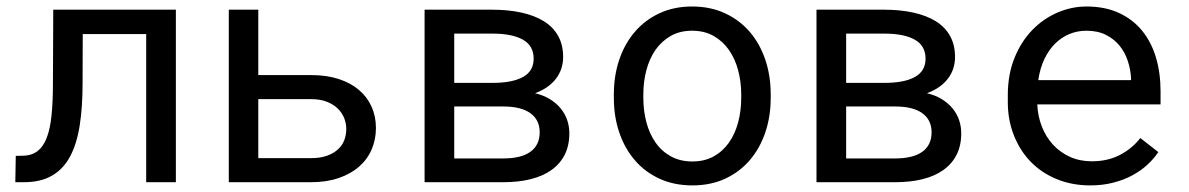

<svg xmlns="http://www.w3.org/2000/svg" viewBox="-20 -558 3641 588"><path d="M518.6 -528.3V0H427.7V-453.6H233.4L232.9 -302.2Q232.9 -230 224.1 -173.8Q215.3 -117.7 194.8 -79.1Q174.3 -40.5 139.6 -20.3Q105 0 53.2 0H26.9L28.3 -80.6L48.3 -81.1Q76.2 -81.1 94.5 -95Q112.8 -108.9 123.3 -136.5Q133.8 -164.1 137.9 -205.6Q142.1 -247.1 142.1 -302.2L143.1 -528.3Z M771 -328.1H932.6Q980 -328.1 1016.8 -316.2Q1053.7 -304.2 1079.1 -282.7Q1104.5 -261.2 1117.9 -231.4Q1131.3 -201.7 1131.3 -166Q1131.3 -130.9 1118.2 -100.3Q1105 -69.8 1079.6 -47.6Q1054.2 -25.4 1017.1 -12.7Q980 0 932.6 0H680.7V-528.3H771ZM771 -254.4V-73.7H932.6Q960.9 -73.7 981.4 -81.1Q1002 -88.4 1015.1 -100.6Q1028.3 -112.8 1034.4 -128.9Q1040.5 -145 1040.5 -162.6Q1040.5 -179.7 1034.2 -196Q1027.8 -212.4 1014.6 -225.3Q1001.5 -238.3 981.2 -246.3Q960.9 -254.4 932.6 -254.4Z M1280.3 0V-528.3H1487.8Q1536.6 -528.3 1576.7 -519.5Q1616.7 -510.7 1645.3 -493.2Q1673.8 -475.6 1689.2 -448.2Q1704.6 -420.9 1704.6 -383.3Q1704.6 -345.7 1682.6 -316.9Q1660.6 -288.1 1618.7 -272.5Q1644 -266.6 1663.6 -254.6Q1683.1 -242.7 1696.5 -226.6Q1710 -210.4 1716.8 -190.9Q1723.6 -171.4 1723.6 -149.9Q1723.6 -112.3 1709.5 -84.2Q1695.3 -56.2 1668.9 -37.4Q1642.6 -18.6 1605.2 -9.3Q1567.9 0 1521.5 0ZM1371.1 -231.9V-72.8H1521.5Q1576.2 -72.8 1604.5 -93.3Q1632.8 -113.8 1632.8 -152.8Q1632.8 -190.9 1604.2 -211.4Q1575.7 -231.9 1521.5 -231.9ZM1371.1 -304.2H1488.8Q1549.3 -304.2 1581.8 -322.3Q1614.3 -340.3 1614.3 -378.4Q1614.3 -418 1581.3 -436.5Q1548.3 -455.1 1487.8 -455.1H1371.1Z M1859.9 -269Q1859.9 -326.2 1876.5 -375.2Q1893.1 -424.3 1924.1 -460.4Q1955.1 -496.6 1999.5 -517.3Q2043.9 -538.1 2099.6 -538.1Q2155.8 -538.1 2200.4 -517.3Q2245.1 -496.6 2276.1 -460.4Q2307.1 -424.3 2323.7 -375.2Q2340.3 -326.2 2340.3 -269V-258.3Q2340.3 -201.2 2323.7 -152.3Q2307.1 -103.5 2276.1 -67.4Q2245.1 -31.2 2200.7 -10.7Q2156.2 9.8 2100.6 9.8Q2044.4 9.8 1999.8 -10.7Q1955.1 -31.2 1924.1 -67.4Q1893.1 -103.5 1876.5 -152.3Q1859.9 -201.2 1859.9 -258.3ZM1950.2 -258.3Q1950.2 -219.2 1959.5 -183.8Q1968.8 -148.4 1987.5 -121.6Q2006.3 -94.7 2034.7 -79.1Q2063 -63.5 2100.6 -63.5Q2137.7 -63.5 2165.8 -79.1Q2193.8 -94.7 2212.6 -121.6Q2231.4 -148.4 2240.7 -183.8Q2250 -219.2 2250 -258.3V-269Q2250 -307.6 2240.5 -343Q2231 -378.4 2212.2 -405.3Q2193.4 -432.1 2165.3 -448Q2137.2 -463.9 2099.6 -463.9Q2062 -463.9 2034.2 -448Q2006.3 -432.1 1987.5 -405.3Q1968.8 -378.4 1959.5 -343Q1950.2 -307.6 1950.2 -269Z M2480.5 0V-528.3H2688Q2736.8 -528.3 2776.9 -519.5Q2816.9 -510.7 2845.5 -493.2Q2874 -475.6 2889.4 -448.2Q2904.8 -420.9 2904.8 -383.3Q2904.8 -345.7 2882.8 -316.9Q2860.8 -288.1 2818.8 -272.5Q2844.2 -266.6 2863.8 -254.6Q2883.3 -242.7 2896.7 -226.6Q2910.2 -210.4 2917 -190.9Q2923.8 -171.4 2923.8 -149.9Q2923.8 -112.3 2909.7 -84.2Q2895.5 -56.2 2869.1 -37.4Q2842.8 -18.6 2805.4 -9.3Q2768.1 0 2721.7 0ZM2571.3 -231.9V-72.8H2721.7Q2776.4 -72.8 2804.7 -93.3Q2833 -113.8 2833 -152.8Q2833 -190.9 2804.4 -211.4Q2775.9 -231.9 2721.7 -231.9ZM2571.3 -304.2H2689Q2749.5 -304.2 2782 -322.3Q2814.5 -340.3 2814.5 -378.4Q2814.5 -418 2781.5 -436.5Q2748.5 -455.1 2688 -455.1H2571.3Z M3318.8 9.8Q3263.2 9.8 3216.6 -9.3Q3169.9 -28.3 3136.7 -62.5Q3103.5 -96.7 3085 -143.6Q3066.4 -190.4 3066.4 -245.6V-266.1Q3066.4 -330.1 3086.9 -380.6Q3107.4 -431.2 3141.4 -466.1Q3175.3 -501 3218.5 -519.5Q3261.7 -538.1 3307.1 -538.1Q3364.3 -538.1 3407 -518.3Q3449.7 -498.5 3478 -463.6Q3506.3 -428.7 3520.3 -381.3Q3534.2 -334 3534.2 -278.8V-238.3H3156.7Q3158.2 -202.1 3170.7 -170.4Q3183.1 -138.7 3204.8 -115Q3226.6 -91.3 3256.8 -77.6Q3287.1 -64 3323.7 -64Q3372.1 -64 3409.7 -83.5Q3447.3 -103 3472.2 -135.3L3527.3 -92.3Q3514.2 -72.3 3494.4 -54Q3474.6 -35.6 3448.7 -21.5Q3422.9 -7.3 3390.1 1.2Q3357.4 9.8 3318.8 9.8ZM3307.1 -463.9Q3279.8 -463.9 3255.4 -453.9Q3231 -443.8 3211.4 -424.6Q3191.9 -405.3 3178.5 -377.2Q3165 -349.1 3159.7 -312.5H3443.8V-319.3Q3442.4 -345.7 3433.8 -371.6Q3425.3 -397.5 3408.7 -418Q3392.1 -438.5 3366.9 -451.2Q3341.8 -463.9 3307.1 -463.9Z"/></svg>

Font: Roboto Mono
Style: Regular
Weight: 400
Designer: Google
Version: Version 2.000985; 2015; ttfautohint (v1.3)